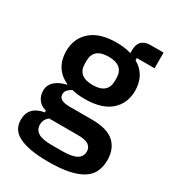

<svg xmlns="http://www.w3.org/2000/svg" viewBox="-197 -722 940 1042"><g transform="rotate(30 272.5 -201.0)"><path d="M545 44Q545 85 530.5 116.5Q516 148 483 169Q450 190 398 201Q346 212 271 212Q205 212 159 203.5Q113 195 83.5 179.5Q54 164 41 141Q28 118 28 89Q28 45 52.5 20.5Q77 -4 121 -11V-22Q89 -30 71.5 -53.5Q54 -77 54 -109Q54 -129 62 -144.5Q70 -160 83.5 -171Q97 -182 114 -189.5Q131 -197 150 -201V-205Q102 -227 78.5 -266Q55 -305 55 -357Q55 -437 110 -485.5Q165 -534 271 -534Q295 -534 318.5 -531Q342 -528 362 -521V-538Q362 -614 436 -614H517V-516H406V-502Q447 -479 467 -442Q487 -405 487 -357Q487 -278 432.5 -230Q378 -182 271 -182Q225 -182 191 -191Q176 -184 165 -172.5Q154 -161 154 -144Q154 -105 222 -105H362Q458 -105 501.5 -65.5Q545 -26 545 44ZM425 59Q425 34 405 20Q385 6 336 6H158Q131 26 131 60Q131 90 156 107Q181 124 241 124H305Q368 124 396.5 108Q425 92 425 59ZM271 -269Q365 -269 365 -349V-366Q365 -446 271 -446Q177 -446 177 -366V-349Q177 -269 271 -269Z"/></g></svg>

Font: IBM Plex Arabic SemiBold
Style: Regular
Weight: 600
Designer: Mike Abbink, Paul van der Laan, Pieter van Rosmalen, Wael Morcos, Khajak Apelian
Foundry: Bold Monday
Version: Version 1.0